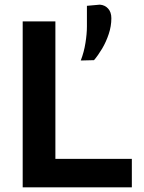

<svg xmlns="http://www.w3.org/2000/svg" viewBox="-20 -805 618 825"><path d="M77.5 0V-713H218V-122.5H546.5V0ZM327 -545Q341 -581 347.2 -620.5Q353.5 -660 353.5 -691V-780L409 -785Q430.5 -783.5 444.5 -768.2Q458.5 -753 458.5 -726.5Q458.5 -692.5 447.2 -658.8Q436 -625 418.8 -596Q401.5 -567 384 -546.5Z"/></svg>

Font: Heraclito SemiBold
Style: Regular
Weight: 600
Designer: Kostas Bartsokas (font) & Cristiano Sobral (main changes)
Foundry: Kostas Bartsokas (font) & Cristiano Sobral (main changes)
Version: Version 1.00;July 8, 2020;FontCreator 13.0.0.2655 64-bit